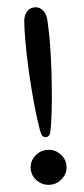

<svg xmlns="http://www.w3.org/2000/svg" viewBox="-57 -826 385 878"><g transform="rotate(-5 136.0 -387.0)"><path d="M136.7 -793.9Q113.3 -793.9 99.6 -776.9Q85.9 -759.8 84 -735.4Q83 -716.8 82 -695.3Q81.1 -673.8 81.1 -650.4Q81.1 -576.2 85 -503.9Q88.9 -431.6 94.7 -369.1Q100.6 -306.6 107.4 -261.7Q112.3 -225.6 117.2 -211.9Q122.1 -198.2 136.7 -198.2Q150.4 -198.2 155.8 -211.9Q161.1 -225.6 166 -260.7Q172.9 -306.6 178.7 -369.1Q184.6 -431.6 188.5 -503.9Q192.4 -576.2 192.4 -650.4Q192.4 -673.8 191.4 -695.3Q190.4 -716.8 189.5 -735.4Q187.5 -759.8 173.3 -776.9Q159.2 -793.9 136.7 -793.9ZM218.8 -59.6Q218.8 -92.8 194.3 -116.2Q169.9 -139.6 136.7 -139.6Q103.5 -139.6 79.1 -116.2Q54.7 -92.8 54.7 -59.6Q54.7 -26.4 79.1 -2.9Q103.5 20.5 136.7 20.5Q169.9 20.5 194.3 -2.9Q218.8 -26.4 218.8 -59.6Z"/></g></svg>

Font: Namkio Khamti
Style: Bold
Weight: 700
Designer: Debbi Hosken
Foundry: SIL International
Version: Version 3.917